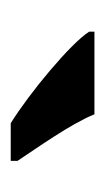

<svg xmlns="http://www.w3.org/2000/svg" viewBox="63 -870 200 367"><g transform="rotate(90 163.5 -686.0)"><path d="M215 -606H287V-619C262 -657 216 -721 198 -766H40V-756C62 -721 157 -642 215 -606Z"/></g></svg>

Font: Noto Serif Devanagari Condensed ExtraBold
Style: Regular
Weight: 800
Width: 3
Designer: Universal Thirst, Indian Type Foundry and the Monotype Design Team
Foundry: Monotype Imaging Inc.
Version: Version 2.004